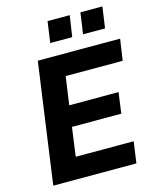

<svg xmlns="http://www.w3.org/2000/svg" viewBox="-134 -1021 908 1113"><g transform="rotate(-15 320.0 -465.0)"><path d="M393 -930H260L242 -803H374ZM589 -930H457L439 -803H571ZM45 0H544L562 -128H214L238 -301H534L551 -426H255L279 -595H621L640 -723H146Z"/></g></svg>

Font: United Sans
Style: Bold Italic
Weight: 700
Italic angle: -8°
Designer: Pablo Impallari, Rodrigo Fuenzalida (Modified by Dan O. Williams)
Version: Version 1.000;PS 001.000;hotconv 1.0.88;makeotf.lib2.5.64775